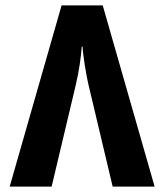

<svg xmlns="http://www.w3.org/2000/svg" viewBox="-20 -694 612 714"><path d="M209 -674 16 0H172L262 -379C275 -434 281 -482 284 -521H287C288 -490 302 -407 309 -379L399 0H555L362 -674Z"/></svg>

Font: Noto Kufi Arabic
Style: Bold
Weight: 700
Designer: Monotype Design Team, David Williams, Khaled Hosny
Foundry: Google LLC
Version: Version 2.109